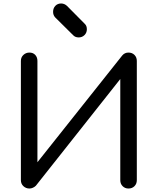

<svg xmlns="http://www.w3.org/2000/svg" viewBox="-20 -1083 906 1103"><path d="M149 0Q129 0 114.5 -13.5Q100 -27 100 -48V-733Q100 -754 114.5 -767.5Q129 -781 149 -781Q170 -781 182.5 -767.5Q195 -754 195 -733V-151L682 -764Q696 -781 718 -781Q739 -781 752.5 -767.5Q766 -754 766 -733V-48Q766 -27 752.5 -13.5Q739 0 718 0Q698 0 684.5 -13.5Q671 -27 671 -48V-629L186 -16Q179 -9 169 -4.5Q159 0 149 0ZM432 -868Q412 -868 400 -881L297 -983Q285 -996 285 -1015Q285 -1036 298 -1049.5Q311 -1063 331 -1063Q350 -1063 365 -1049L467 -946Q479 -935 479 -915Q479 -895 465.5 -881.5Q452 -868 432 -868Z"/></svg>

Font: Comfortaa SemiBold
Style: Regular
Weight: 600
Designer: Johan Aakerlund
Foundry: Johan Aakerlund
Version: Version 3.104; ttfautohint (v1.8.1.43-b0c9)